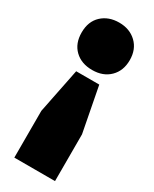

<svg xmlns="http://www.w3.org/2000/svg" viewBox="-195 -610 683 850"><g transform="rotate(30 146.0 -185.0)"><path d="M146 -560Q200 -560 234.5 -527Q269 -494 269 -439Q269 -384.5 235.2 -351.2Q201.5 -318 146 -318Q90.5 -318 56.8 -350.5Q23 -383 23 -439Q23 -495.5 57.5 -527.8Q92 -560 146 -560ZM88 -278H206L250 -49V190H42V-49Z"/></g></svg>

Font: Encode Sans Condensed Black
Style: Regular
Weight: 900
Width: 3
Designer: Multiple Designers
Foundry: Impallari Type
Version: Version 3.000; ttfautohint (v1.8.3) -l 8 -r 50 -G 200 -x 14 